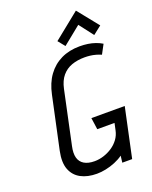

<svg xmlns="http://www.w3.org/2000/svg" viewBox="-166 -998 870 1098"><g transform="rotate(-20 268.5 -449.0)"><path d="M537 -781 435 -908 276 -780 310 -738 420 -827 486 -741ZM489 -620 519 -676Q501 -687 479.5 -694.5Q458 -702 434.5 -705.5Q411 -709 385 -709Q321 -709 271.5 -685Q222 -661 189 -615.5Q156 -570 142 -503L74 -186Q60 -119 76.5 -76Q93 -33 133 -11.5Q173 10 230 10Q256 10 285 4Q314 -2 342 -13.5Q370 -25 392 -41L387 0H447L511 -300H308L318 -229H423L414 -187Q408 -158 391 -135Q374 -112 350 -96Q326 -80 298 -71Q270 -62 242 -62Q203 -62 179 -76.5Q155 -91 147.5 -118.5Q140 -146 149 -187L218 -511Q228 -558 252 -586.5Q276 -615 311 -627.5Q346 -640 390 -640Q407 -640 423.5 -638Q440 -636 456.5 -631.5Q473 -627 489 -620Z"/></g></svg>

Font: Advent Pro Medium
Style: Italic
Weight: 500
Italic angle: -12°
Version: Version 3.000